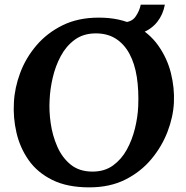

<svg xmlns="http://www.w3.org/2000/svg" viewBox="-20 -792 802 828"><path d="M406 -716Q497 -716 560.5 -683Q624 -650 662.5 -595.5Q701 -541 717 -477Q733 -413 730 -350Q727 -288 702.5 -224Q678 -160 632.5 -105.5Q587 -51 520.5 -17.5Q454 16 365 16Q270 16 205.5 -16Q141 -48 103.5 -101.5Q66 -155 51 -220Q36 -285 40 -350Q43 -413 67 -477.5Q91 -542 137 -596Q183 -650 250 -683Q317 -716 406 -716ZM389 -648Q338 -647 301.5 -620Q265 -593 242 -550Q219 -507 207.5 -457.5Q196 -408 194 -362Q191 -315 198.5 -261.5Q206 -208 227 -160Q248 -112 285 -82Q322 -52 379 -52Q431 -52 467.5 -78.5Q504 -105 527 -147Q550 -189 562 -238Q574 -287 576 -333Q579 -402 570 -460Q561 -518 538 -560.5Q515 -603 478 -626Q441 -649 389 -648ZM500 -635 512 -696Q548 -696 565 -721Q582 -746 587 -772H691Q683 -729 658.5 -698Q634 -667 594.5 -651Q555 -635 500 -635Z"/></svg>

Font: Lora
Style: Italic
Weight: 400
Italic angle: -3°
Designer: Olga Karpushina, Alexei Vanyashin (Cyrillic)
Foundry: Cyreal
Version: Version 3.008